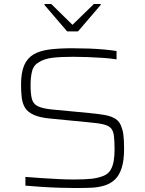

<svg xmlns="http://www.w3.org/2000/svg" viewBox="-20 -939 730 967"><path d="M363 8Q324 8 277.5 6.5Q231 5 187 2Q143 -1 108 -4V-48Q145 -45 189.5 -42Q234 -39 276.5 -37Q319 -35 350 -35Q405 -35 439.5 -38.5Q474 -42 503 -54Q526 -64 537.5 -84Q549 -104 553 -130.5Q557 -157 557 -185Q557 -227 554 -253Q551 -279 539.5 -292.5Q528 -306 501.5 -312.5Q475 -319 427 -323L232 -342Q179 -347 149 -361Q119 -375 106 -396.5Q93 -418 89.5 -447Q86 -476 86 -512Q86 -574 102 -610.5Q118 -647 150 -665.5Q182 -684 231 -690Q280 -696 344 -696Q385 -696 427 -694.5Q469 -693 506 -689.5Q543 -686 567 -682V-640Q537 -645 499 -647.5Q461 -650 421.5 -651.5Q382 -653 349 -653Q284 -653 244 -648Q204 -643 178 -627Q150 -612 142 -582Q134 -552 134 -511Q134 -466 140.5 -441Q147 -416 169.5 -404.5Q192 -393 238 -388L427 -370Q472 -366 506.5 -360Q541 -354 563 -339.5Q585 -325 594 -293Q599 -280 601 -264Q603 -248 604 -230Q605 -212 605 -190Q605 -130 592.5 -92Q580 -54 557.5 -33.5Q535 -13 504.5 -4Q474 5 438.5 6.5Q403 8 363 8ZM318 -781 204 -914V-919H238L345 -814L453 -919H487V-914L373 -781Z"/></svg>

Font: Saira SemiExpanded ExtraLight
Style: Regular
Weight: 250
Width: 6
Designer: Hector Gatti with collaboration of the Omnibus-Type team
Foundry: Omnibus-Type
Version: Version 1.101